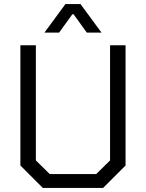

<svg xmlns="http://www.w3.org/2000/svg" viewBox="-20 -922 716 942"><path d="M80 -110V-700H156V-135L224 -68H452L520 -135V-700H596V-110L486 0H190ZM301 -902H375L478 -762H406L341 -852H335L270 -762H198Z"/></svg>

Font: Chakra Petch
Style: Regular
Weight: 400
Designer: Katatrad Aksorn Co.,Ltd.
Foundry: Cadson Demak Co.,Ltd.
Version: Version 1.000; ttfautohint (v1.6)